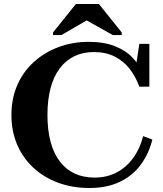

<svg xmlns="http://www.w3.org/2000/svg" viewBox="-20 -929 814 959"><path d="M448 -669Q394 -669 351 -648Q308 -627 278 -587Q248 -547 232.5 -488.5Q217 -430 217 -355Q217 -278 233 -219.5Q249 -161 279.5 -121.5Q310 -82 353.5 -62Q397 -42 452 -42Q513 -42 561.5 -67Q610 -92 644.5 -139Q679 -186 695 -249L741 -232Q723 -160 682.5 -105.5Q642 -51 578 -20.5Q514 10 426 10Q341 10 270 -16.5Q199 -43 146.5 -91.5Q94 -140 65.5 -207Q37 -274 37 -355Q37 -436 66 -503Q95 -570 148 -618.5Q201 -667 271.5 -693.5Q342 -720 423 -720Q500 -720 555 -698Q610 -676 644.5 -638.5Q679 -601 696 -552L655 -572L676 -710H726V-496H676Q657 -548 626.5 -586.5Q596 -625 552 -647Q508 -669 448 -669ZM474 -909H359L245 -767V-754H287L449 -848H376L543 -754H588V-767Z"/></svg>

Font: Roboto Serif 120pt Expanded SemiBold
Style: Regular
Weight: 600
Width: 7
Designer: Greg Gazdowicz
Foundry: Commercial Type
Version: Version 1.008